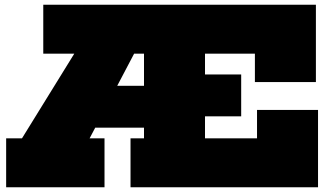

<svg xmlns="http://www.w3.org/2000/svg" viewBox="-20 -792 1398 812"><path d="M532 0V-207H589V-565H163V-772H1316V-445H1058V-565H847V-207H1067V-327H1325V0ZM6 0V-207H73L422 -772H656L359 -207H422V0ZM246 -252V-429H702V-252ZM716 -300V-477H1000V-300Z"/></svg>

Font: Hepta Slab Black
Style: Regular
Weight: 900
Designer: Michael LaGattuta
Foundry: Michael LaGattuta
Version: Version 1.102